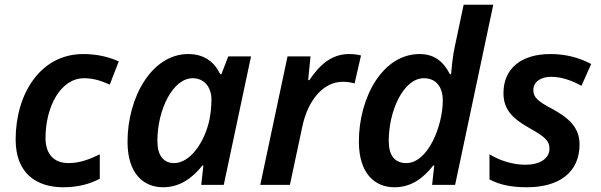

<svg xmlns="http://www.w3.org/2000/svg" viewBox="-20 -780 2534 810"><path d="M247 10C310 10 359 -4 401 -26V-129C358 -108 317 -92 269 -92C208 -92 172 -129 172 -198C172 -327 234 -450 335 -450C378 -450 411 -437 443 -423L481 -521C439 -540 389 -552 331 -552C151 -552 46 -385 46 -191C46 -50 132 10 247 10Z M668 10C739 10 792 -29 834 -82H838L829 0H924L1039 -542H943L914 -467H909C886 -516 844 -552 774 -552C620 -552 518 -369 518 -182C518 -47 586 10 668 10ZM715 -92C670 -92 644 -123 644 -186C644 -317 709 -450 793 -450C842 -450 872 -412 872 -360C872 -330 869 -302 863 -272C841 -175 780 -92 715 -92Z M1078 0H1203L1255 -244C1278 -356 1343 -435 1426 -435C1445 -435 1462 -432 1476 -428L1503 -546C1489 -550 1469 -552 1452 -552C1379 -552 1328 -506 1285 -442H1280L1290 -542H1193Z M1644 10C1716 10 1766 -29 1808 -82H1812L1803 0H1900L2061 -760H1936L1899 -585C1889 -541 1885 -488 1883 -467H1878C1854 -514 1818 -552 1750 -552C1593 -552 1494 -367 1494 -183C1494 -47 1562 10 1644 10ZM1694 -92C1646 -92 1620 -123 1620 -186C1620 -314 1683 -450 1768 -450C1821 -450 1848 -412 1848 -356C1848 -248 1785 -92 1694 -92Z M2203 10C2338 10 2425 -52 2425 -171C2425 -245 2376 -284 2309 -321C2248 -353 2230 -370 2230 -400C2230 -435 2262 -456 2304 -456C2353 -456 2396 -438 2433 -418L2474 -510C2424 -537 2366 -552 2302 -552C2179 -552 2104 -491 2104 -387C2104 -318 2142 -280 2213 -240C2281 -202 2298 -185 2298 -153C2298 -110 2256 -85 2197 -85C2142 -85 2088 -103 2045 -129V-23C2087 -1 2135 10 2203 10Z"/></svg>

Font: Noto Sans SemiBold
Style: Italic
Weight: 600
Italic angle: -12°
Designer: Monotype Design Team
Foundry: Monotype Imaging Inc.
Version: Version 2.013